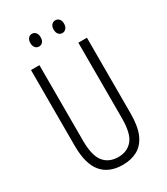

<svg xmlns="http://www.w3.org/2000/svg" viewBox="-218 -982 941 1085"><g transform="rotate(-30 252.0 -439.5)"><path d="M435 -221Q435 -136 412.5 -85.5Q390 -35 349 -12.5Q308 10 253 10Q164 10 117 -45.5Q70 -101 70 -220V-714H125V-222Q125 -124 158.5 -82.5Q192 -41 253 -41Q311 -41 345 -81Q379 -121 379 -222V-714H435ZM143 -848Q143 -867 152.5 -878Q162 -889 177 -889Q191 -889 200.5 -878Q210 -867 210 -848Q210 -827 200.5 -816.5Q191 -806 177 -806Q162 -806 152.5 -817Q143 -828 143 -848ZM295 -848Q295 -867 304.5 -878Q314 -889 329 -889Q343 -889 353 -878.5Q363 -868 363 -848Q363 -828 353 -817Q343 -806 329 -806Q314 -806 304.5 -817Q295 -828 295 -848Z"/></g></svg>

Font: Noto Sans ExtraCondensed Light
Style: Regular
Weight: 300
Width: 2
Designer: Monotype Design Team
Foundry: Monotype Imaging Inc.
Version: Version 2.013; ttfautohint (v1.8.4.7-5d5b)